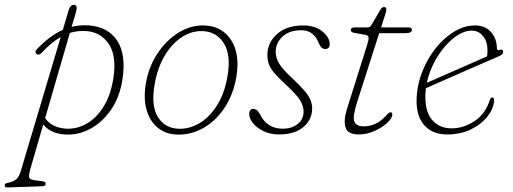

<svg xmlns="http://www.w3.org/2000/svg" viewBox="-76 -566 2190 819"><path d="M103 -342Q91 -329 81.5 -334.5Q74.5 -338 75.5 -344.8Q76.5 -351.5 82.5 -357.5Q137.5 -414.5 192 -438.5L217 -523Q223.5 -545.5 239 -545.5Q257 -545.5 248 -514L229.5 -451.5Q265.5 -460.5 304 -457.5Q384 -451.5 423 -393.8Q462 -336 447 -231Q436 -154.5 398.5 -99.2Q361 -44 308.2 -16Q255.5 12 198.5 7.5Q139 3 108.5 -35L52.5 158Q47.5 175.5 48 187.5Q48.5 199.5 69.5 202.5L103.5 207Q119 208.5 119 217.5Q119 227.5 105 228.5L-44 233.5Q-56 234.5 -56 225.5Q-56 217 -47 215Q-19 209.5 -7.2 199.2Q4.5 189 11.5 167.5L183 -408Q143.5 -386 103 -342ZM201.5 -17.5Q248 -13.5 291 -37Q334 -60.5 365.2 -110.2Q396.5 -160 408 -234.5Q421.5 -327.5 388.8 -377.2Q356 -427 297 -433Q258 -437 222 -425.5L116.5 -62Q144 -22.5 201.5 -17.5Z M804 -457Q873.5 -452 911 -393.2Q948.5 -334.5 932 -236.5Q918 -158.5 879 -102Q840 -45.5 785.5 -16.8Q731 12 671 7.5Q627.5 4.5 595 -22.8Q562.5 -50 548.8 -98.8Q535 -147.5 547 -215Q559.5 -284 597.5 -340.5Q635.5 -397 689.5 -429.2Q743.5 -461.5 804 -457ZM682 -17Q728 -14 771.8 -38.8Q815.5 -63.5 848.5 -114.8Q881.5 -166 894.5 -241.5Q910 -331 879.5 -380.2Q849 -429.5 793 -433Q745 -436.5 701.8 -409Q658.5 -381.5 627.5 -330Q596.5 -278.5 584 -209Q567.5 -116.5 596.5 -68.5Q625.5 -20.5 682 -17Z M1129 -17Q1169 -17 1194 -37.2Q1219 -57.5 1219 -90Q1219 -113 1204.8 -137Q1190.5 -161 1146.5 -202Q1114 -232 1096 -252.5Q1078 -273 1071.2 -291.2Q1064.5 -309.5 1064.5 -332Q1064.5 -383 1105.2 -420.2Q1146 -457.5 1217.5 -457.5Q1268 -457.5 1299.2 -431.8Q1330.5 -406 1330.5 -377.5Q1330.5 -357 1310.5 -357Q1294 -357 1284 -381.5Q1273.5 -408 1255.5 -422.5Q1237.5 -437 1208.5 -437Q1158 -437 1129 -409.8Q1100 -382.5 1100 -345.5Q1100 -320.5 1114.2 -295.8Q1128.5 -271 1172 -231Q1205.5 -199.5 1223.5 -178Q1241.5 -156.5 1248.5 -139.2Q1255.5 -122 1255.5 -103Q1255.5 -56 1218.2 -24.2Q1181 7.5 1113.5 7.5Q1077.5 7.5 1048.8 -6.2Q1020 -20 1003.5 -40.2Q987 -60.5 987 -79.5Q987 -101.5 1005 -101.5Q1012 -101.5 1019 -96.5Q1026 -91.5 1033 -78.5Q1049 -46 1073.8 -31.5Q1098.5 -17 1129 -17Z M1484.5 -417 1434 -426Q1420.5 -428.5 1420.5 -438.5Q1420.5 -449 1436 -449H1490.5Q1502.5 -449 1508 -458.5L1547 -525.5Q1553 -536 1562.5 -536Q1572 -536 1572 -525Q1572 -520.5 1570.2 -514.5Q1568.5 -508.5 1566 -500.5L1549.5 -449H1667.5Q1681 -449 1681 -439.5Q1681 -424.5 1654 -424.5H1541.5L1447.5 -131Q1427 -67 1435.8 -47Q1444.5 -27 1474.5 -27Q1503 -27 1527.2 -38.8Q1551.5 -50.5 1576.5 -78.5Q1583.5 -87 1590 -87Q1597.5 -87 1597.5 -78.5Q1597.5 -62.5 1576.2 -42.5Q1555 -22.5 1522 -7.5Q1489 7.5 1454 7.5Q1408 7.5 1398.2 -22Q1388.5 -51.5 1404 -101L1490 -374.5Q1497 -396.5 1496.2 -405.5Q1495.5 -414.5 1484.5 -417Z M2031.5 -136.5Q2029.5 -103 2004 -70Q1978.5 -37 1934.2 -14.8Q1890 7.5 1831 7.5Q1769 7.5 1734.2 -31.5Q1699.5 -70.5 1701 -139.5Q1702 -199.5 1723.8 -256.5Q1745.5 -313.5 1781.2 -358.8Q1817 -404 1860.8 -430.8Q1904.5 -457.5 1950 -457.5Q1994 -457.5 2018.8 -428.8Q2043.5 -400 2043.5 -360Q2043.5 -349.5 2056 -353Q2070.5 -358 2070.5 -344Q2070.5 -334 2051 -325.5Q2021 -312.5 1976 -293Q1931 -273.5 1883.2 -252.5Q1835.5 -231.5 1796.8 -214.5Q1758 -197.5 1740.5 -189.5Q1739 -176 1738.5 -162.5Q1736.5 -89 1767.8 -53.8Q1799 -18.5 1850.5 -18.5Q1901.5 -18.5 1948 -49.2Q1994.5 -80 2013.5 -139.5Q2016.5 -150.5 2023.5 -150.5Q2032 -150.5 2031.5 -136.5ZM1935.5 -435.5Q1908.5 -435.5 1879.2 -417.8Q1850 -400 1822.8 -368.8Q1795.5 -337.5 1774.8 -297.2Q1754 -257 1744.5 -212.5Q1763 -220.5 1794.5 -234.5Q1826 -248.5 1863.2 -264.8Q1900.5 -281 1937 -297.2Q1973.5 -313.5 2001.5 -325.5Q2003.5 -335 2003.5 -352Q2003.5 -388.5 1984.5 -412Q1965.5 -435.5 1935.5 -435.5Z"/></svg>

Font: Fraunces 9pt Soft Thin
Style: Italic
Weight: 100
Italic angle: -16°
Version: Version 1.000;[b76b70a41]